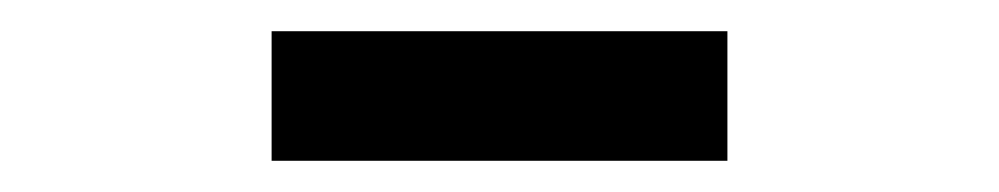

<svg xmlns="http://www.w3.org/2000/svg" viewBox="-20 -734 640 123"><path d="M154 -714H446V-631H154Z"/></svg>

Font: IBMPlexSans-Medium
Style: Regular
Weight: 500
Designer: Mike Abbink, Paul van der Laan, Pieter van Rosmalen
Foundry: Bold Monday
Version: Version 3.1